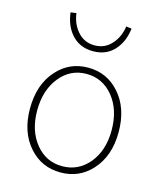

<svg xmlns="http://www.w3.org/2000/svg" viewBox="-119 -880 824 979"><g transform="rotate(15 293.0 -390.0)"><path d="M129 -59Q59 -136 59 -262Q59 -390 129 -467Q194 -540 293 -540Q392 -540 457 -467Q527 -390 527 -262Q527 -136 457 -59Q392 13 293 13Q194 13 129 -59ZM434 -87Q490 -155 490 -262Q490 -370 434 -439Q378 -507 293 -507Q208 -507 153 -439Q97 -370 97 -262Q97 -155 153 -87Q208 -20 293 -20Q378 -20 434 -87ZM174 -682Q140 -724 132 -789L162 -793Q169 -739 200 -702Q236 -658 293 -658Q350 -658 386 -702Q417 -738 425 -793L454 -789Q446 -724 412 -682Q369 -627 293 -627Q218 -627 174 -682Z"/></g></svg>

Font: Noto Sans CJK TC Thin
Style: Regular
Weight: 250
Designer: Ryoko NISHIZUKA ???? (kana & ideographs); Paul D. Hunt (Latin, Greek & Cyrillic); Wenlong ZHANG ??? (bopomofo); Sandoll 
Foundry: Adobe Systems Incorporated
Version: Version 1.004 January 19, 2016